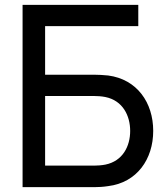

<svg xmlns="http://www.w3.org/2000/svg" viewBox="-20 -770 682 790"><path d="M425 -459.4C405.2 -461.5 383.3 -462.5 369.8 -462.5H165.6V-662.5H549V-750H72.9V0H369.8C384.4 0 405.2 -1 425 -4.2C543.8 -18.8 610.4 -115.6 610.4 -231.3C610.4 -347.9 543.8 -443.8 425 -459.4ZM413.5 -92.7C397.9 -89.6 379.2 -88.5 366.7 -88.5H165.6V-375H366.7C379.2 -375 397.9 -374 413.5 -370.8C485.4 -356.2 515.6 -293.8 515.6 -231.3C515.6 -168.8 485.4 -107.3 413.5 -92.7Z"/></svg>

Font: Manrope3 Medium
Style: Regular
Weight: 500
Width: 4
Designer: Mikhail Sharanda
Foundry: Mikhail Sharanda
Version: Version 3.000;PS 003.000;hotconv 1.0.88;makeotf.lib2.5.64775